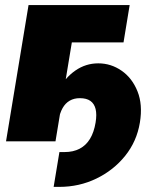

<svg xmlns="http://www.w3.org/2000/svg" viewBox="-20 -561 636 762"><path d="M192.9 180.7 215.8 42.5H236.3Q270.5 42.5 295.9 29.3Q321.3 16.1 337.2 -10Q353 -36.1 359.4 -74.7Q364.7 -106.9 359.4 -128.4Q354 -149.9 338.6 -160.6Q323.2 -171.4 296.9 -171.4Q273.9 -171.4 256.6 -161.4Q239.3 -151.4 228.3 -131.8Q217.3 -112.3 212.4 -83.5H170.9Q182.1 -150.4 210 -201.4Q237.8 -252.4 279.1 -281Q320.3 -309.6 370.1 -309.6Q420.4 -309.6 462.4 -280.5Q504.4 -251.5 525.6 -198.7Q546.9 -146 535.2 -74.7Q522.9 0 476.8 57.4Q430.7 114.7 362.5 147.7Q294.4 180.7 215.3 180.7ZM494.6 -541 470.2 -392.6H265.1L200.2 0H3.9L93.3 -541Z"/></svg>

Font: Inter 17pt Black
Style: Italic
Weight: 900
Italic angle: -9.3988°
Version: Version 4.001;git-66647c0bb